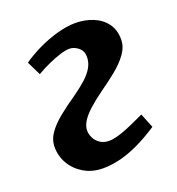

<svg xmlns="http://www.w3.org/2000/svg" viewBox="-105 -611 654 711"><g transform="rotate(-20 222.0 -255.5)"><path d="M54 -448Q84 -469 120.5 -486.5Q157 -504 196 -515Q235 -526 269 -526Q306 -526 338 -513Q370 -500 389 -474.5Q408 -449 408 -411Q408 -382 388.5 -355Q369 -328 338 -303Q307 -278 274 -255Q241 -231 219 -211Q197 -191 185.5 -172.5Q174 -154 174 -136Q174 -122 181.5 -107Q189 -92 203.5 -82.5Q218 -73 238 -73Q261 -73 296 -86Q331 -99 383 -124L406 -67Q365 -40 326.5 -21.5Q288 -3 252 6Q216 15 183 15Q141 15 108.5 -4Q76 -23 58 -53.5Q40 -84 40 -120Q40 -149 57.5 -174Q75 -199 105 -223.5Q135 -248 172 -273Q203 -295 224 -314Q245 -333 256 -352.5Q267 -372 267 -394Q267 -417 250.5 -430.5Q234 -444 215 -444Q201 -444 178.5 -437Q156 -430 130.5 -418.5Q105 -407 81 -393Z"/></g></svg>

Font: Literata 18pt SemiBold
Style: Italic
Weight: 600
Italic angle: -2°
Designer: Latin by Veronika Burian and Jose Scaglione. Greek by Irene Vlachou. Cyrillic by Vera Evstafieva
Foundry: TypeTogether
Version: Version 3.103;gftools[0.9.29]